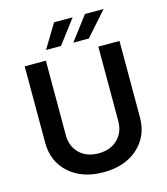

<svg xmlns="http://www.w3.org/2000/svg" viewBox="-135 -1041 1003 1155"><g transform="rotate(-15 366.5 -463.5)"><path d="M391.1 -789.1 503.4 -937.5H619.6L487.8 -789.1ZM221.2 -789.1 311 -937.5H426.8L314.5 -789.1ZM530.3 -727.1H662.1V-252Q662.1 -134.3 580.8 -61.5Q499.5 11.2 366.7 11.2Q233.9 11.2 152.8 -61.5Q71.8 -134.3 71.8 -252V-727.1H203.6V-263.2Q203.6 -193.8 248 -150.1Q292.5 -106.4 366.7 -106.4Q440.4 -106.4 485.4 -150.1Q530.3 -193.8 530.3 -263.2Z"/></g></svg>

Font: Interop SemBd
Style: Regular
Weight: 600
Designer: Rasmus Andersson, Google, Jang Haemin
Foundry: jhaemin
Version: Version 1.007